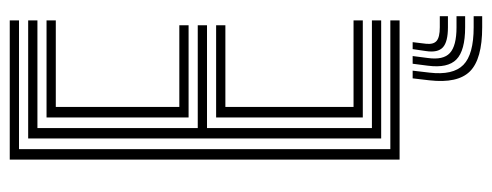

<svg xmlns="http://www.w3.org/2000/svg" viewBox="-328 -512 1010 394"><g transform="rotate(-90 177.0 -315.0)"><path d="M46.5 0V-800H332.2V-781H68V-19H332.2V0ZM133 -75.5V-376.5H322.2V-357.5H154.5V-94.5H332.2V-75.5ZM89.8 -37.8V-762.2H332.2V-743.2H111.2V-414.2H322.2V-395.2H111.2V-56.8H332.2V-37.8ZM133 -433V-724.5H332.2V-705.5H154.5V-452H322.2V-433ZM229 26.8 225 61Q219.2 109.5 240.8 130.8Q262.2 152 318 152H340.8V169.5H318Q252.8 169.5 227.6 144.4Q202.5 119.2 209.2 61L213.2 26.8ZM287.5 26.8 284.2 54.2Q282.5 69.5 290.1 76Q297.8 82.5 318 82.5H340.8V99.2H318Q288.2 99.2 276.9 88.9Q265.5 78.5 269.2 54.2L273.2 26.8ZM259 26.8 255 57.8Q250.5 89.5 265.1 103.1Q279.8 116.8 318 116.8H340.8V134.5H318Q270.2 134.5 252 116.6Q233.8 98.8 239.2 57.8L243.2 26.8Z"/></g></svg>

Font: Big Shoulders Inline Display Thin
Style: Bold
Weight: 700
Version: Version 2.002